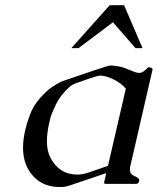

<svg xmlns="http://www.w3.org/2000/svg" viewBox="-20 -725 622 757"><path d="M261.2 -535.2 412.6 -704.6H469.2L542 -535.2H514.2L425.3 -637.2L289.6 -535.2ZM375 -426.8Q364.7 -426.8 331.1 -415Q296.9 -403.3 281.2 -397.5Q265.1 -391.6 256.3 -384.3Q218.8 -351.6 199.7 -311.5Q181.2 -271.5 178.7 -259.8L175.8 -246.6Q175.3 -245.1 174.8 -244.1Q165 -201.7 165 -168.9Q165 -130.4 178.2 -104.5Q212.9 -36.6 285.6 -36.6Q304.2 -36.6 329.6 -44.9Q355 -53.2 405.8 -71.3L476.1 -375.5Q460.4 -394.5 431.2 -410.2Q401.9 -425.8 377 -426.8ZM226.1 12.2H206.1Q137.7 8.8 99.6 -44.4Q70.8 -84.5 70.8 -143.6Q70.8 -176.3 80.1 -214.8Q85.9 -240.2 98.1 -272.9Q110.4 -305.7 136.7 -336.9Q164.1 -368.2 188 -383.8Q211.9 -399.4 227.1 -405.3Q405.3 -466.8 414.1 -466.8H416.5Q447.3 -465.3 469.7 -457.5Q492.2 -449.2 505.4 -443.4Q519 -437.5 530.8 -437.5Q542.5 -437.5 561 -456.5Q564.5 -460 566.9 -460Q569.8 -460 576.2 -457.5Q581.5 -455.6 581.5 -451.2Q581.5 -450.2 581.1 -449.2L494.1 -71.3Q492.2 -63.5 492.2 -57.6Q492.2 -38.1 509.3 -31.2Q531.7 -22.5 528.8 -11.2Q526.4 0 516.1 0H397.5Q389.2 0 390.6 -6.3L398.9 -42.5L253.4 6.8Q236.3 12.2 226.1 12.2Z"/></svg>

Font: Caudex
Style: Italic
Weight: 400
Italic angle: -13°
Version: Version 1.04